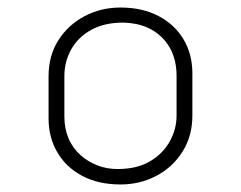

<svg xmlns="http://www.w3.org/2000/svg" viewBox="-20 -781 640 510"><path d="M300 -761Q358 -761 401 -738.5Q444 -716 467.5 -676.5Q491 -637 491 -586V-474Q491 -420 465 -378.5Q439 -337 395.5 -314Q352 -291 300 -291Q242 -291 199 -313.5Q156 -336 132.5 -376Q109 -416 109 -466V-579Q109 -633 135 -674Q161 -715 204.5 -738Q248 -761 300 -761ZM308 -721Q257 -721 222 -701.5Q187 -682 169 -649.5Q151 -617 151 -579V-472Q151 -407 195 -368Q213 -352 238 -342Q263 -332 292 -332Q344 -332 378.5 -352.5Q413 -373 431 -405.5Q449 -438 449 -474V-580Q449 -636 418 -673Q379 -719 308 -721Z"/></svg>

Font: Recursive Sn Lnr St Lt
Style: Regular
Weight: 300
Version: Version 1.079;hotconv 1.0.112;makeotfexe 2.5.65598; ttfautoh